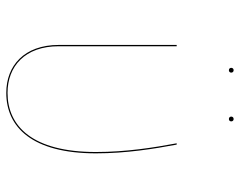

<svg xmlns="http://www.w3.org/2000/svg" viewBox="-94 -638 742 593"><g transform="rotate(90 276.5 -342.0)"><path d="M197.4 -693.1C192.6 -693.1 190 -689.5 190 -685.7C190 -681.9 192.6 -678.4 197.4 -678.4C202.2 -678.4 204.8 -681.9 204.8 -685.7C204.8 -689.5 202.2 -693.1 197.4 -693.1ZM348.1 -693.1C343.2 -693.1 340.6 -689.5 340.6 -685.7C340.6 -681.9 343.2 -678.4 348.1 -678.4C352.9 -678.4 355.4 -681.9 355.4 -685.7C355.4 -689.5 352.9 -693.1 348.1 -693.1ZM427.1 -517.2H423.1C436.1 -447.7 450 -361.6 450 -267.8C450 -72.3 370.6 5.2 267.3 5.2C185.9 5.2 123.3 -47.8 123.3 -153.3V-517.2H119.3V-153.2C119.3 -45.9 183.7 9.1 267.3 9.1C373.4 9.1 454.1 -71.1 454.1 -267.8C454.1 -361.6 440.1 -447.7 427.1 -517.2Z"/></g></svg>

Font: Fira Sans Four
Style: Regular
Weight: 100
Designer: Carrois Corporate & Edenspiekermann AG
Foundry: Carrois Corporate GbR & Edenspiekermann AG
Version: Version 4.203;PS 004.203;hotconv 1.0.88;makeotf.lib2.5.64775